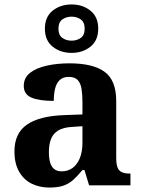

<svg xmlns="http://www.w3.org/2000/svg" viewBox="-20 -834 639 864"><path d="M202 10Q158 10 122.5 -7.5Q87 -25 66 -61.5Q45 -98 45 -153Q45 -234 101 -273Q157 -312 269 -316L351 -319V-374Q351 -408 347 -433.5Q343 -459 330 -473.5Q317 -488 289 -488Q264 -488 249 -474Q234 -460 228 -435.5Q222 -411 222 -380Q155 -380 121 -395Q87 -410 87 -447Q87 -484 115 -506Q143 -528 190 -538.5Q237 -549 293 -549Q398 -549 450.5 -511Q503 -473 503 -379V-124Q503 -97 508.5 -81.5Q514 -66 527.5 -59.5Q541 -53 563 -53H567V0H381L360 -69H351Q329 -42 309.5 -24.5Q290 -7 265 1.5Q240 10 202 10ZM257 -63Q286 -63 307 -78.5Q328 -94 339.5 -123Q351 -152 351 -191V-266L306 -263Q266 -261 243 -247.5Q220 -234 210 -209.5Q200 -185 200 -149Q200 -121 206 -101.5Q212 -82 225 -72.5Q238 -63 257 -63ZM302 -596Q252 -596 217 -624Q182 -652 182 -705Q182 -758 217 -786Q252 -814 302 -814Q352 -814 387 -786Q422 -758 422 -705Q422 -652 387 -624Q352 -596 302 -596ZM302 -651Q326 -651 343.5 -663.5Q361 -676 361 -705Q361 -734 343.5 -746.5Q326 -759 302 -759Q278 -759 260.5 -746.5Q243 -734 243 -705Q243 -676 260.5 -663.5Q278 -651 302 -651Z"/></svg>

Font: Noto Serif Armenian
Style: Bold
Weight: 700
Version: Version 2.007